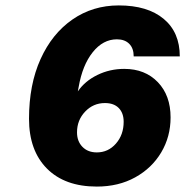

<svg xmlns="http://www.w3.org/2000/svg" viewBox="-20 -680 683 708"><path d="M87 -242Q87 -368 129.5 -462Q172 -556 247 -608Q322 -660 418 -660Q524 -660 583.5 -610.5Q643 -561 643 -472H473Q473 -502 456.5 -518.5Q440 -535 411 -535Q360 -535 322 -487.5Q284 -440 270 -359Q268 -350 267 -343Q293 -381 339 -403.5Q385 -426 438 -426Q515 -426 562 -377Q609 -328 609 -247Q609 -176 574.5 -118Q540 -60 478.5 -26Q417 8 337 8Q219 8 153 -58.5Q87 -125 87 -242ZM264 -192Q264 -159 284 -138.5Q304 -118 337 -118Q379 -118 407.5 -150.5Q436 -183 436 -231Q436 -263 418 -281.5Q400 -300 367 -300Q324 -300 294 -268.5Q264 -237 264 -192Z"/></svg>

Font: Overused Grotesk ExtraBold
Style: Italic
Weight: 800
Italic angle: -10°
Version: Version 0.003